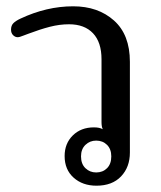

<svg xmlns="http://www.w3.org/2000/svg" viewBox="-20 -580 512 609"><path d="M185 -85Q185 -125 211 -150.5Q237 -176 278 -176Q296 -176 306 -170Q302 -178 302 -193V-392Q302 -446 275 -474.5Q248 -503 199 -503Q169 -503 138 -495Q107 -487 70 -473Q66 -472 54 -467Q42 -462 36 -462Q28 -462 21.5 -468.5Q15 -475 15 -486Q15 -499 22.5 -506.5Q30 -514 45 -521Q128 -560 212 -560Q291 -560 341.5 -515Q392 -470 392 -384V-96Q392 -50 364 -20.5Q336 9 286 9Q242 9 213.5 -16.5Q185 -42 185 -85ZM333 -84Q333 -107 319.5 -120.5Q306 -134 285 -134Q265 -134 251 -120.5Q237 -107 237 -84Q237 -60 251 -46.5Q265 -33 285 -33Q306 -33 319.5 -46.5Q333 -60 333 -84Z"/></svg>

Font: Maitree Medium
Style: Regular
Weight: 500
Designer: CadsonDemak Team
Foundry: CadsonDemak
Version: Version 1.010